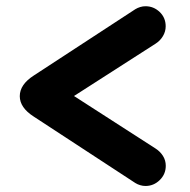

<svg xmlns="http://www.w3.org/2000/svg" viewBox="-20 -664 625 631"><path d="M458.2 -52.8Q449.5 -52.8 440.8 -55.4Q432 -58 424.8 -62.5L91 -280.8Q45 -310.2 45 -348Q45 -386.2 91 -415.8L424.8 -633.8Q432 -638.2 440.8 -640.9Q449.5 -643.5 458.2 -643.5Q485 -643.5 504.8 -624.6Q524.5 -605.8 524.5 -577.5Q524.5 -560.5 515.6 -545.5Q506.8 -530.5 491.8 -520.8L176.5 -318.5L174.2 -380L491.8 -175.5Q506.8 -165.8 515.8 -151.2Q524.8 -136.8 524.8 -119Q524.8 -91.5 504.9 -72.1Q485 -52.8 458.2 -52.8Z"/></svg>

Font: National Park
Style: Regular
Weight: 400
Designer: Andrea Herstowski, Ben Hoepner
Version: Version 1.009